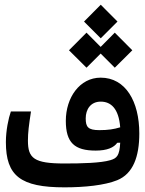

<svg xmlns="http://www.w3.org/2000/svg" viewBox="-20 -806 626 829"><path d="M258.3 2.9C345.7 2.9 431.6 -5.9 485.8 -27.8C554.7 -55.7 581.5 -129.4 581.5 -230C581.5 -367.7 522.5 -470.7 414.6 -470.7C324.2 -470.7 264.2 -384.8 264.2 -284.2C264.2 -189.9 301.8 -155.8 393.1 -155.8C442.9 -155.8 471.7 -168.9 486.3 -189.5L499 -189.9C496.1 -133.3 484.4 -122.6 456.1 -114.3C414.6 -102.1 333 -100.1 258.3 -100.1C126.5 -100.1 100.6 -122.6 100.6 -198.7C100.6 -233.9 104.5 -263.7 113.8 -324.7H26.9C16.6 -295.4 5.4 -242.7 5.4 -192.4C5.4 -46.4 68.8 2.9 258.3 2.9ZM475.6 -513.7 551.3 -588.9 475.6 -665 414.6 -603.5 353.5 -665 277.8 -588.9 353.5 -513.7 414.6 -574.7ZM499 -256.3C471.7 -248 446.8 -244.1 409.2 -244.1C359.9 -244.1 350.1 -257.8 350.1 -294.9C350.1 -333.5 371.1 -367.2 415 -367.2C458.5 -367.2 492.7 -337.9 499 -256.3ZM415 -640.6 487.3 -712.9 415 -785.6 342.8 -712.9Z"/></svg>

Font: CaskaydiaCove Nerd Font
Style: Regular
Weight: 400
Designer: Aaron Bell
Foundry: Saja Typeworks
Version: Version 2111.1;Nerd Fonts 2.3.3